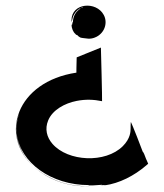

<svg xmlns="http://www.w3.org/2000/svg" viewBox="-20 -470 569 666"><path d="M229 -384V-382L228 -383C229 -372 233 -359 242 -352L244 -349H247C255 -340 263 -338 263 -339C264 -339 265 -338 268 -338C277 -338 292 -331 314 -342C344 -357 354 -392 340 -418C314 -467 228 -460 228 -400L229 -393C230 -399 231 -418 248 -434L251 -437C252 -438 252 -437 253 -438L254 -439C255 -440 257 -441 260 -442C259 -442 258 -441 257 -440L254 -438C253 -437 252 -438 252 -437L250 -435C253 -437 257 -440 261 -441C244 -432 233 -414 233 -393C232 -393 232 -394 232 -393L231 -390C231 -383 231 -385 229 -386C230 -383 229 -382 229 -384ZM261 -443C263 -444 265 -445 266 -445H268C266 -444 267 -443 261 -443ZM250 -435 247 -433ZM480 64C477 57 477 59 475 56C473 49 438 -40 434 -47C433 -45 433 -24 433 -24C433 -15 433 10 406 37C346 97 216 91 162 29C142 6 135 -23 147 -52C162 -89 205 -112 246 -120C277 -126 305 -125 334 -119C335 -120 330 -305 330 -305L246 -271C245 -225 245 -238 245 -218C37 -187 -25 1 98 109C48 64 23 0 43 -68C51 -91 41 -61 41 -59C31 -12 38 32 69 75C50 48 40 18 38 -6C50 94 157 172 288 172C279 175 324 172 334 171C335 171 334 171 333 172L327 173C334 173 350 170 338 173C343 172 347 172 347 172L343 173C394 166 445 140 487 104L494 98C482 69 492 96 480 64ZM69 75C70 76 71 77 72 78ZM288 176C248 176 209 171 168 153C140 141 117 126 98 109C143 150 208 176 276 176Z"/></svg>

Font: HIVNotRetro
Style: Regular
Weight: 400
Designer: Feorag
Foundry: Feorag
Version: Version 1.000;PS 001.000;hotconv 1.0.88;makeotf.lib2.5.64775